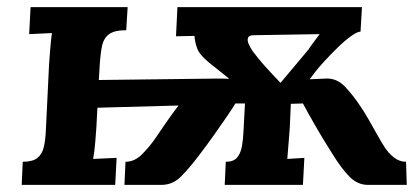

<svg xmlns="http://www.w3.org/2000/svg" viewBox="-20 -520 1164 540"><path d="M41 0 44 -65Q72 -65 85.5 -76Q99 -87 103.5 -107.5Q108 -128 109 -154L118 -339Q119 -353 121 -379Q123 -405 126 -427L62 -424L66 -500H339L335 -435Q302 -435 287 -424Q272 -413 267.5 -393Q263 -373 261 -346L258 -295L589 -299Q598 -299 606.5 -299Q615 -299 623 -298V-300L569 -343Q541 -366 534.5 -384Q528 -402 527 -419L475 -418L479 -500H998L994 -431Q985 -431 967.5 -418.5Q950 -406 930.5 -387Q911 -368 893.5 -349Q876 -330 866 -317L851 -297L895 -299Q927 -301 950.5 -276Q974 -251 993 -222Q1001 -211 1017 -183.5Q1033 -156 1045 -134Q1051 -123 1061.5 -106.5Q1072 -90 1087.5 -77.5Q1103 -65 1122 -65L1124 0H1015Q986 0 963.5 -22.5Q941 -45 915 -87Q887 -131 865 -169.5Q843 -208 832 -229L798 -228L795 -161Q794 -145 792 -122Q790 -99 788 -73L836 -76L832 0H612L615 -65Q637 -65 647 -77Q657 -89 660.5 -109Q664 -129 665 -154L669 -229H642Q637 -220 620 -195Q603 -170 582 -140.5Q561 -111 542 -86Q511 -45 488 -22.5Q465 0 434 0H330L333 -65Q359 -65 380.5 -87Q402 -109 419 -134Q446 -174 465 -200.5Q484 -227 503 -248L546 -225L254 -217L251 -161Q250 -147 248 -121.5Q246 -96 242 -73L308 -76L304 0ZM769 -287 847 -380Q852 -388 860 -398.5Q868 -409 879 -424L694 -421Q680 -421 677.5 -413.5Q675 -406 679.5 -396Q684 -386 690 -377Q707 -354 725.5 -333.5Q744 -313 769 -287Z"/></svg>

Font: Lora
Style: Italic
Weight: 400
Italic angle: -3°
Designer: Olga Karpushina, Alexei Vanyashin (Cyrillic)
Foundry: Cyreal
Version: Version 3.008